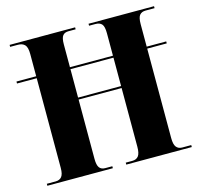

<svg xmlns="http://www.w3.org/2000/svg" viewBox="-104 -827 984 940"><g transform="rotate(-15 388.5 -357.0)"><path d="M23 0V-10H68Q88 -10 98.5 -23Q109 -36 109 -67V-522H9V-532H109V-645Q109 -679 97 -691.5Q85 -704 62 -704H23V-714H355V-704H319Q299 -704 289.5 -692Q280 -680 280 -648V-532H498V-646Q498 -680 487.5 -692Q477 -704 455 -704H423V-714H755V-704H709Q690 -704 679.5 -692Q669 -680 669 -646V-532H768V-522H669V-69Q669 -36 679.5 -23Q690 -10 709 -10H755V0H423V-10H456Q477 -10 487.5 -23.5Q498 -37 498 -71V-368H280V-67Q280 -36 289.5 -23Q299 -10 319 -10H355V0ZM280 -378H498V-522H280Z"/></g></svg>

Font: Noto Serif Display SemiCondensed ExtraBold
Style: Regular
Weight: 800
Width: 4
Designer: Monotype Design Team
Foundry: Monotype Imaging Inc.
Version: Version 2.009